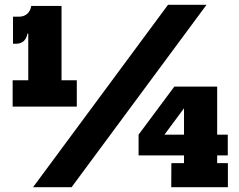

<svg xmlns="http://www.w3.org/2000/svg" viewBox="-20 -785 1003 805"><path d="M122.5 -760H238V-448.5H302V-338H33V-448.5H98.5V-711ZM34.5 -715H59Q80.5 -715 94 -727Q107.5 -739 111 -760H129.5L112.5 -644.5H95.5Q90 -620.5 77.5 -611Q65 -601.5 46 -601.5H34.5ZM118.5 0 684.5 -765H846L280 0ZM890.5 -422V-101H935.5V0H698L698.5 -101H751.5V-376L711 -422ZM935 -220.5V-133.5H561V-220.5ZM711 -422 798.5 -394.5 644 -186 561 -220.5Z"/></svg>

Font: Hepta Slab ExtraLight ExtraBold
Style: Regular
Weight: 800
Version: Version 1.102